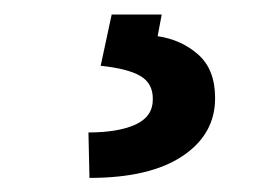

<svg xmlns="http://www.w3.org/2000/svg" viewBox="-20 -23 379 267"><path d="M135.3 -2.8H204.9L199.2 27.3Q232.6 32.3 255.9 53.1Q279.1 73.9 279.1 112.9Q279.5 163.4 234 193.9Q188.6 224.4 104.4 224.4L103 161.2Q143.8 161.2 168 150.4Q192.1 139.6 192.5 116.1Q193.2 93.4 175.6 82.9Q158 72.4 120 68.5Z"/></svg>

Font: Inter Zeller Semi Bold
Style: Regular
Weight: 600
Designer: Rasmus Andersson; Joe Bland
Foundry: zeller
Version: Version 3.015;git-dec3a8cb1